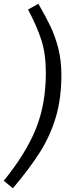

<svg xmlns="http://www.w3.org/2000/svg" viewBox="-31 -861 370 1026"><path d="M297 -461Q297 -335 267.5 -235.5Q238 -136 183.5 -49.5Q129 37 38 145L-11 105Q107 -40 160.5 -172Q214 -304 214 -472Q214 -572 190.5 -645.5Q167 -719 119 -810L174 -841Q216 -768 240 -717.5Q264 -667 280.5 -602.5Q297 -538 297 -461Z"/></svg>

Font: FiraGO Book
Style: Italic
Weight: 350
Italic angle: -8°
Designer: bBox Type GmbH
Foundry: bBox Type GmbH
Version: Version 1.001